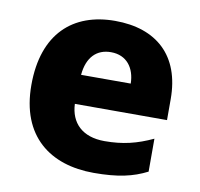

<svg xmlns="http://www.w3.org/2000/svg" viewBox="-68 -631 743 712"><g transform="rotate(10 303.5 -274.5)"><path d="M310 -559C152 -559 45 -465 45 -271C45 -78 165 10 329 10C420 10 476 -3 529 -30V-154C469 -126 417 -113 348 -113C264 -113 219 -159 216 -230H563V-309C563 -473 466 -559 310 -559ZM315 -442C375 -442 406 -398 407 -340H220C226 -408 262 -442 315 -442Z"/></g></svg>

Font: Noto Sans Lao UI ExtBd
Style: Regular
Weight: 800
Designer: Monotype Design Team
Foundry: Monotype Imaging Inc.
Version: Version 2.000